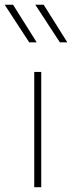

<svg xmlns="http://www.w3.org/2000/svg" viewBox="-45 -785 303 805"><path d="M108.9 -607.4 9.8 -765.1H-25.4L77.6 -607.4ZM237.3 -607.4 138.2 -765.1H103L206.1 -607.4ZM98.6 -483.4V0H127.9V-483.4Z"/></svg>

Font: Estedad VF
Style: Regular
Weight: 100
Designer: Amin Abedi
Version: Version 7.3